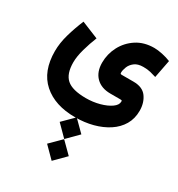

<svg xmlns="http://www.w3.org/2000/svg" viewBox="-225 -556 1171 1266"><g transform="rotate(30 360.5 77.5)"><path d="M279.3 320.8 361.8 238.8 444.3 320.8 361.8 403.8ZM279.3 486.8 361.8 404.8 444.3 486.8 361.8 569.8ZM214.4 -277.3Q193.4 -225.6 177 -167.5Q160.6 -109.4 160.6 -64.5Q160.6 22.9 203.4 60.8Q246.1 98.6 348.6 99.1Q403.8 99.1 452.9 85.7Q502 72.3 533.2 50.3Q564.5 28.3 564.5 2Q564.5 -4.9 562.3 -6.3Q560.1 -7.8 545.9 -7.8H475.6Q406.2 -7.8 366.2 -47.6Q326.2 -87.4 326.2 -157.7Q326.2 -223.6 356.7 -282Q387.2 -340.3 443.4 -377Q499.5 -413.6 577.1 -413.6Q604 -413.6 639.4 -406Q674.8 -398.4 703.1 -386.7L676.8 -250.5Q655.8 -257.3 631.8 -263.2Q607.9 -269 577.1 -269Q534.2 -269 510.3 -250.2Q486.3 -231.4 476.8 -206.5Q467.3 -181.6 467.3 -164.1Q467.3 -156.2 469.7 -154.3Q472.2 -152.3 480.5 -152.3H568.4Q637.7 -152.3 668.7 -109.4Q699.7 -66.4 699.7 -5.9Q699.7 54.2 672.4 100.6Q645 147 596.7 178.7Q548.3 210.4 485.4 227.1Q422.4 243.7 351.1 243.7Q197.3 243.7 107.9 164.3Q18.6 85 18.6 -67.9Q18.6 -129.4 38.1 -197.3Q57.6 -265.1 85 -330.1Z"/></g></svg>

Font: Vazir Black FD-WOL-UI
Style: Black-FD-WOL-UI
Weight: 900
Designer: Saber Rastikerdar
Foundry: Saber Rastikerdar
Version: Version 30.0.0